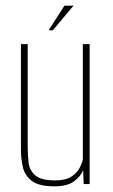

<svg xmlns="http://www.w3.org/2000/svg" viewBox="-20 -651 401 679"><path d="M173 8Q117 8 92 -11.5Q67 -31 60.5 -61.5Q54 -92 54 -123V-495H78V-132Q78 -104 81 -76.5Q84 -49 104.5 -31Q125 -13 175 -13Q211 -13 231 -25.5Q251 -38 260.5 -55.5Q270 -73 273 -87V-495H297V0H276L274 -49Q266 -28 242 -10Q218 8 173 8ZM152 -544 208 -631H240L167 -544Z"/></svg>

Font: Alumni Sans SC Thin
Style: Regular
Weight: 100
Designer: Robert E. Leuschke
Foundry: Robert E. Leuschke
Version: Version 1.018